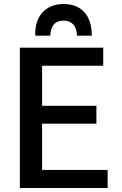

<svg xmlns="http://www.w3.org/2000/svg" viewBox="-20 -934 608 958"><path d="M517 4H79V-696H495V-606H190V-406H461V-317H190V-86H517ZM297 -914C382 -914 438 -862 438 -756H364C363 -785 353 -831 297 -831C241 -831 232 -785 231 -756H156C152 -861 215 -914 297 -914Z"/></svg>

Font: Repo Medium
Style: Regular
Weight: 500
Designer: Stefan Peev
Foundry: Context Ltd
Version: Version 1.502